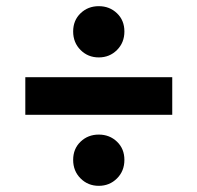

<svg xmlns="http://www.w3.org/2000/svg" viewBox="-20 -661 639 622"><path d="M217 -559Q217 -595 241 -618Q265 -641 300 -641Q335 -641 359 -618Q383 -595 383 -559Q383 -523 359 -499Q335 -475 300 -475Q265 -475 241 -499Q217 -523 217 -559ZM62 -411H538V-289H62ZM217 -143Q217 -179 241 -202Q265 -225 300 -225Q335 -225 359 -202Q383 -179 383 -143Q383 -107 359 -83Q335 -59 300 -59Q265 -59 241 -83Q217 -107 217 -143Z"/></svg>

Font: Montserrat GRBold
Style: Regular
Weight: 700
Designer: Julieta Ulanovsky
Foundry: Julieta Ulanovsky
Version: Version 1.00 May 29, 2023, initial release